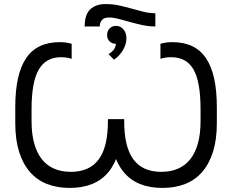

<svg xmlns="http://www.w3.org/2000/svg" viewBox="-20 -915 1140 943"><path d="M470 -785Q470 -804 480.5 -816.5Q491 -829 515 -829Q537 -829 563 -822Q589 -815 618 -807Q647 -799 678.5 -792Q710 -785 743 -785V-850Q714 -850 685.5 -857Q657 -864 627.5 -872.5Q598 -881 566 -888Q534 -895 499 -895Q451 -895 423.5 -869.5Q396 -844 396 -785ZM540 -622Q567 -640 584 -669Q601 -698 601 -727Q601 -753 586.5 -770.5Q572 -788 550 -788Q531 -788 518.5 -775.5Q506 -763 506 -743Q506 -724 518 -712Q530 -700 549 -700Q549 -686 539.5 -672.5Q530 -659 513 -649ZM323 8Q385 8 433 -11.5Q481 -31 513.5 -71Q546 -111 563 -170.5Q580 -230 580 -310V-330H510V-320Q510 -257 499 -210.5Q488 -164 465.5 -133Q443 -102 408.5 -86.5Q374 -71 328 -71Q282 -71 246 -86.5Q210 -102 185.5 -133Q161 -164 148 -210.5Q135 -257 135 -320V-379Q135 -513 170.5 -573.5Q206 -634 279 -634Q295 -634 307.5 -632Q320 -630 332 -626V-700Q318 -704 304 -706Q290 -708 274 -708Q217 -708 175.5 -688Q134 -668 107.5 -628Q81 -588 68 -528.5Q55 -469 55 -389V-310Q55 -230 73.5 -170.5Q92 -111 126.5 -71Q161 -31 210.5 -11.5Q260 8 323 8ZM777 8Q840 8 889.5 -11.5Q939 -31 973.5 -71Q1008 -111 1026.5 -170.5Q1045 -230 1045 -310V-389Q1045 -469 1032 -528.5Q1019 -588 992.5 -628Q966 -668 924.5 -688Q883 -708 826 -708Q810 -708 796 -706Q782 -704 768 -700V-626Q780 -630 792.5 -632Q805 -634 821 -634Q896 -634 930.5 -573.5Q965 -513 965 -379V-320Q965 -257 952 -210.5Q939 -164 914.5 -133Q890 -102 854 -86.5Q818 -71 772 -71Q726 -71 691.5 -86.5Q657 -102 634.5 -133Q612 -164 601 -210.5Q590 -257 590 -320V-330H520V-310Q520 -230 537 -170.5Q554 -111 586.5 -71Q619 -31 667 -11.5Q715 8 777 8Z"/></svg>

Font: Fixel Variable
Style: Regular
Weight: 100
Width: 3
Designer: AlfaBravo + MacPaw
Foundry: Kyrylo Tkachov, Marchela Mozhyna, Serhii Makarenko, Maria Weinstein, Zakhar Kryvoshyya
Version: Version 1.211